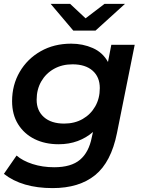

<svg xmlns="http://www.w3.org/2000/svg" viewBox="-25 -764 739 985"><path d="M245 201Q88 201 -5 128L60 34Q91 61 142 77.5Q193 94 253 94Q340 94 385.5 55.5Q431 17 446 -60L452 -87Q418 -57 373.5 -40.5Q329 -24 276 -24Q206 -24 152.5 -50.5Q99 -77 68 -126.5Q37 -176 37 -245Q37 -328 76 -395Q115 -462 183.5 -501Q252 -540 340 -540Q400 -540 451 -517.5Q502 -495 529 -446L546 -534H666L575 -81Q545 68 463 134.5Q381 201 245 201ZM304 -130Q358 -130 399 -153.5Q440 -177 463.5 -218Q487 -259 487 -312Q487 -369 450 -401.5Q413 -434 347 -434Q293 -434 251.5 -410.5Q210 -387 186.5 -346Q163 -305 163 -252Q163 -196 200.5 -163Q238 -130 304 -130ZM351 -607 235 -744H335L414 -670L511 -744H616L465 -607Z"/></svg>

Font: Montserrat SemiBold
Style: Italic
Weight: 600
Italic angle: -11.3°
Designer: Julieta Ulanovsky
Foundry: Julieta Ulanovsky
Version: Version 9.000; ttfautohint (v1.8.4.7-5d5b)